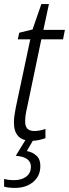

<svg xmlns="http://www.w3.org/2000/svg" viewBox="-32 -678 337 938"><path d="M122 10Q141 10 158.5 6Q176 2 190 -3V-48Q162 -38 135 -38Q89 -38 91 -87Q91 -115 100 -151L170 -486H276L285 -532H180L207 -658H170L127 -534L62 -518L55 -486H116L45 -152Q41 -132 38.5 -113.5Q36 -95 36 -80Q36 10 122 10ZM42 240Q95 240 130 211Q165 182 165 134Q166 102 147 83.5Q128 65 99 60L134 0H96L45 83Q119 89 119 136Q119 168 96 185Q73 202 38 202Q6 202 -12 196V234Q9 240 42 240Z"/></svg>

Font: Noto Sans Display SemiCondensed Light
Style: Italic
Weight: 300
Width: 4
Italic angle: -12°
Designer: Monotype Design Team
Foundry: Monotype Imaging Inc.
Version: Version 1.900